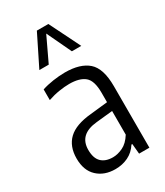

<svg xmlns="http://www.w3.org/2000/svg" viewBox="-202 -892 848 984"><g transform="rotate(-30 222.5 -400.0)"><path d="M180.5 8.5Q115.5 8.5 75 -29.5Q34.5 -67.5 34.5 -138Q34.5 -210 77.2 -250.5Q120 -291 212 -299.5L314 -310.5V-367Q314 -438 283.8 -463.2Q253.5 -488.5 192.5 -488.5Q165.5 -488.5 132.2 -483.2Q99 -478 65.5 -466.5V-529.5Q95 -539.5 132.5 -545Q170 -550.5 202.5 -550.5Q293 -550.5 339.2 -509.8Q385.5 -469 385.5 -364V0H324.5L319 -60H314Q291 -24.5 256.5 -8Q222 8.5 180.5 8.5ZM108.5 -146.5Q108.5 -97 132.5 -73.8Q156.5 -50.5 200 -50.5Q228 -50.5 258.8 -65Q289.5 -79.5 314 -118.5V-258.5L217 -248.5Q108.5 -238 108.5 -146.5ZM96 -626.5 186 -808H254L344 -626.5H288.5L220 -771L151.5 -626.5Z"/></g></svg>

Font: Encode Sans Condensed
Style: Regular
Weight: 400
Width: 3
Designer: Multiple Designers
Foundry: Impallari Type
Version: Version 3.000; ttfautohint (v1.8.3) -l 8 -r 50 -G 200 -x 14 